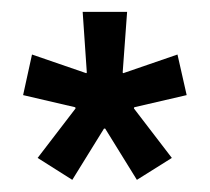

<svg xmlns="http://www.w3.org/2000/svg" viewBox="-20 -659 354 324"><path d="M102 -355.5 43.5 -392.5 107.5 -476 107 -478 19 -498.5 34 -567 125.5 -535.5 126.5 -536.5 119.5 -639H194.5L187 -536.5L188 -535.5L279.5 -567L295 -498.5L206.5 -478L206 -476L270 -392.5L211 -355.5L157.5 -442H155.5Z"/></svg>

Font: Anek Latin Condensed Medium
Style: Regular
Weight: 500
Width: 3
Designer: Yesha Goshar
Foundry: Ek Type
Version: Version 1.003